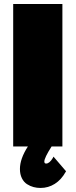

<svg xmlns="http://www.w3.org/2000/svg" viewBox="-20 -721 372 945"><path d="M44.9 0V-701.2H287.1V0H233.9Q198.2 55.7 198.2 74.2Q198.2 84 207 84Q223.6 84 240.2 56.2L243.2 49.8L305.2 122.1L303.2 125Q281.7 163.6 249.8 183.8Q217.8 204.1 179.2 204.1Q161.6 204.1 145 199.7Q128.4 195.3 112.8 185.3Q97.2 175.3 87.6 156Q78.1 136.7 78.1 110.8Q78.1 60.5 117.2 0Z"/></svg>

Font: Trueno UltraBlack
Style: Regular
Weight: 950
Designer: Julieta Ulanovsky
Foundry: Julieta Ulanovsky
Version: Version 3.001b | FøM Fix